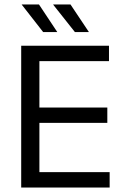

<svg xmlns="http://www.w3.org/2000/svg" viewBox="-20 -845 563 865"><path d="M75.5 0V-639H157.5V0ZM100 0V-69.5H474V0ZM122.5 -291.5V-360.5H463.5V-291.5ZM99.5 -569.5V-639H471V-569.5ZM155.5 -825 237.5 -701.5V-700.5H174.5L78 -824V-825ZM297.5 -825 380 -701.5V-700.5H317.5L220 -823.5V-825Z"/></svg>

Font: Anek Latin Medium
Style: Regular
Weight: 400
Version: Version 1.003